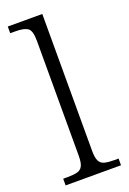

<svg xmlns="http://www.w3.org/2000/svg" viewBox="-147 -811 579 863"><g transform="rotate(-20 142.5 -380.0)"><path d="M10 0V-32H31Q60 -32 77.5 -36.5Q95 -41 103 -56.5Q111 -72 111 -105V-655Q111 -705 92.5 -716.5Q74 -728 36 -728H10V-760H175V-105Q175 -72 183 -56.5Q191 -41 208.5 -36.5Q226 -32 254 -32H275V0Z"/></g></svg>

Font: Noto Serif Malayalam Light
Style: Regular
Weight: 300
Designer: Indian type Foundry, Jelle Bosma, Monotype Design Team
Foundry: Monotype Imaging Inc.
Version: Version 2.104; ttfautohint (v1.8.4.7-5d5b)